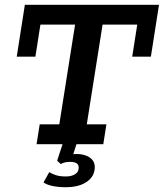

<svg xmlns="http://www.w3.org/2000/svg" viewBox="-20 -603 685 803"><path d="M133 0 146 -83H228L294 -500H149L128 -366H50L84 -583H645L611 -366H533L554 -500H409L343 -83H425L412 0ZM255 180Q225 180 200.5 175Q176 170 162 160L186 117Q197 124 213.5 129.5Q230 135 256 135Q279 135 294 125.5Q309 116 309 100Q311 74 273 74Q265 74 255 75.5Q245 77 234 83L219 69L244 -7H302L281 59L254 51Q277 41 300 41Q335 41 357 57Q379 73 376 103Q373 138 340.5 159Q308 180 255 180Z"/></svg>

Font: Rokkitt SemiBold
Style: Italic
Weight: 600
Italic angle: -9°
Designer: Vernon Adams
Foundry: Vernon Adams
Version: Version 3.103